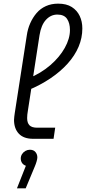

<svg xmlns="http://www.w3.org/2000/svg" viewBox="-20 -762 472 1054"><path d="M162 0Q110 0 83.5 -28Q57 -56 57 -104Q57 -113 58.5 -122.5Q60 -132 61 -141L127 -567Q132 -603 146 -634.5Q160 -666 181 -690.5Q202 -715 232 -728.5Q262 -742 299 -742Q345 -742 374 -723.5Q403 -705 417.5 -674.5Q432 -644 432 -606Q432 -554 411.5 -505.5Q391 -457 351.5 -413Q312 -369 257 -332Q202 -295 135 -267L137 -332Q205 -360 256 -404Q307 -448 335.5 -499Q364 -550 364 -597Q364 -635 348 -658.5Q332 -682 295 -682Q259 -682 232.5 -653.5Q206 -625 197 -569L133 -154Q131 -143 130 -133Q129 -123 129 -114Q129 -87 142 -74Q155 -61 184 -61H283L274 0ZM73 272 122 148Q108 143 101 132.5Q94 122 94 108Q94 95 101 84Q108 73 119.5 66.5Q131 60 144 60Q164 60 174.5 72.5Q185 85 185 102Q185 110 181 124Q177 138 171 152L121 272Z"/></svg>

Font: MuseoModerno Thin Light
Style: Italic
Weight: 300
Italic angle: -9°
Version: Version 1.003